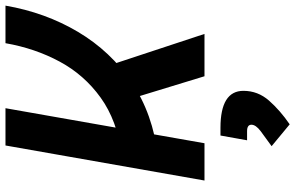

<svg xmlns="http://www.w3.org/2000/svg" viewBox="-200 -532 1030 669"><g transform="rotate(-90 314.5 -198.0)"><path d="M104 -162.1 110.4 -288.1Q229 -304.7 308.3 -361.8Q387.7 -418.9 433.8 -504.6Q480 -590.3 498 -693.4H628.9Q605 -554.7 537.4 -440.7Q469.7 -326.7 360.8 -253.2Q252 -179.7 104 -162.1ZM19.5 0 141.6 -693.4H271.5L149.4 0ZM382.8 0 290 -303.7 413.6 -353.5 530.3 0ZM215.3 296.9 139.2 233.9Q169.4 212.4 191.7 195.6Q213.9 178.7 213.9 163.6Q213.9 148.4 191.4 148.4H159.7L176.3 55.7H203.1Q332 55.7 332 135.7Q332 186 297.9 224.9Q263.7 263.7 215.3 296.9Z"/></g></svg>

Font: Cascadia Code PL
Style: Italic
Weight: 400
Italic angle: -10°
Monospace: yes
Designer: Aaron Bell
Foundry: Saja Typeworks
Version: Version 2404.023